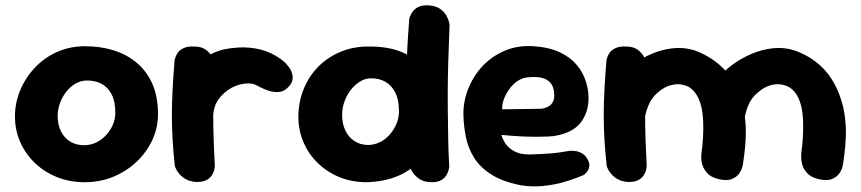

<svg xmlns="http://www.w3.org/2000/svg" viewBox="-20 -670 3165 706"><path d="M292 0Q236 0 189 -19Q142 -38 107.5 -71.5Q73 -105 54 -148.5Q35 -192 35 -242Q35 -292 54.5 -338.5Q74 -385 108.5 -421.5Q143 -458 190 -479Q237 -500 293 -500Q349 -500 397.5 -485Q446 -470 483 -439Q520 -408 540.5 -361Q561 -314 561 -250Q561 -200 540 -155Q519 -110 482 -75Q445 -40 396.5 -20Q348 0 292 0ZM289 -136Q312 -136 332.5 -145.5Q353 -155 369 -172Q385 -189 394.5 -210Q404 -231 404 -256Q404 -297 390.5 -323Q377 -349 354 -361.5Q331 -374 300 -374Q278 -374 258.5 -363Q239 -352 224 -333Q209 -314 200.5 -291Q192 -268 192 -244Q192 -212 204 -187.5Q216 -163 238 -149.5Q260 -136 289 -136Z M690 -70Q670 -68 659 -80.5Q648 -93 643 -110.5Q638 -128 637 -141.5Q636 -155 636 -155Q630 -182 627.5 -197.5Q625 -213 625.5 -222.5Q626 -232 627.5 -241.5Q629 -251 629 -265Q633 -324 656 -370Q679 -416 717 -446Q755 -476 801 -488Q856 -499 899.5 -494.5Q943 -490 975.5 -474.5Q1008 -459 1029 -439Q1029 -439 1034 -433.5Q1039 -428 1045.5 -418.5Q1052 -409 1055 -396.5Q1058 -384 1054 -371Q1050 -358 1034 -344Q1020 -332 1001.5 -331.5Q983 -331 966 -337Q949 -343 937.5 -349Q926 -355 926 -355Q910 -365 884 -363Q858 -361 831 -347Q805 -332 787 -309.5Q769 -287 765 -257Q762 -234 760.5 -216.5Q759 -199 758 -184Q757 -169 757 -152.5Q757 -136 758 -114Q758 -114 753 -104Q748 -94 733.5 -83.5Q719 -73 690 -70ZM699 -1Q677 -3 662.5 -11.5Q648 -20 639 -31Q630 -42 626.5 -50.5Q623 -59 623 -59Q617 -113 614.5 -158.5Q612 -204 612 -247Q612 -290 614.5 -338.5Q617 -387 622 -448Q622 -448 624 -456Q626 -464 632.5 -474.5Q639 -485 654 -492.5Q669 -500 693 -499Q720 -499 735.5 -488Q751 -477 758.5 -463.5Q766 -450 768.5 -440Q771 -430 771 -430Q767 -381 765.5 -338Q764 -295 764 -252.5Q764 -210 765.5 -162.5Q767 -115 770 -58Q770 -58 768.5 -49Q767 -40 760.5 -28Q754 -16 739.5 -8Q725 0 699 -1Z M1328 0Q1274 0 1228.5 -18.5Q1183 -37 1148.5 -70.5Q1114 -104 1095.5 -148Q1077 -192 1077 -242Q1078 -299 1098 -346Q1118 -393 1152.5 -427Q1187 -461 1233.5 -480Q1280 -499 1333 -499Q1414 -500 1469 -473.5Q1524 -447 1552.5 -391.5Q1581 -336 1581 -250Q1581 -200 1566 -155.5Q1551 -111 1520 -76.5Q1489 -42 1441 -22Q1393 -2 1328 0ZM1333 -137Q1356 -137 1376.5 -147Q1397 -157 1412.5 -174.5Q1428 -192 1437.5 -214Q1447 -236 1447 -261Q1447 -303 1433.5 -329.5Q1420 -356 1397.5 -369Q1375 -382 1345 -382Q1323 -382 1303.5 -370Q1284 -358 1269.5 -339Q1255 -320 1246.5 -296.5Q1238 -273 1238 -248Q1238 -216 1249.5 -191Q1261 -166 1283 -151.5Q1305 -137 1333 -137ZM1568 0Q1542 0 1525.5 -10Q1509 -20 1499.5 -33.5Q1490 -47 1486.5 -57Q1483 -67 1483 -67Q1479 -110 1476.5 -162Q1474 -214 1473 -270.5Q1472 -327 1473.5 -384.5Q1475 -442 1478 -497Q1481 -552 1485 -601Q1485 -601 1487.5 -609Q1490 -617 1497.5 -627.5Q1505 -638 1519.5 -645Q1534 -652 1558 -650Q1584 -648 1599 -637Q1614 -626 1621.5 -612.5Q1629 -599 1631 -589Q1633 -579 1633 -579Q1632 -541 1630 -491.5Q1628 -442 1627 -387Q1626 -332 1626.5 -274.5Q1627 -217 1628 -161.5Q1629 -106 1632 -57Q1632 -57 1630.5 -48.5Q1629 -40 1623 -28.5Q1617 -17 1604 -8.5Q1591 0 1568 0Z M1894 11Q1828 -2 1786.5 -28.5Q1745 -55 1723 -90.5Q1701 -126 1693 -166.5Q1685 -207 1684 -247Q1683 -296 1701.5 -343Q1720 -390 1754 -426.5Q1788 -463 1836 -483.5Q1884 -504 1942 -500Q2001 -496 2040 -477Q2079 -458 2101.5 -430.5Q2124 -403 2134 -371.5Q2144 -340 2144 -311Q2145 -263 2119.5 -225Q2094 -187 2034 -173Q2018 -169 1996.5 -168Q1975 -167 1951.5 -167Q1928 -167 1905 -168Q1882 -169 1864 -170.5Q1846 -172 1835 -173Q1824 -174 1824 -174Q1827 -160 1838 -143Q1849 -126 1870.5 -114Q1892 -102 1927 -102Q1965 -103 1992.5 -105Q2020 -107 2037.5 -109.5Q2055 -112 2063 -113.5Q2071 -115 2071 -115Q2071 -115 2078 -115.5Q2085 -116 2096.5 -114.5Q2108 -113 2119.5 -106.5Q2131 -100 2139 -87Q2148 -72 2147 -61Q2146 -50 2141 -42Q2136 -34 2130.5 -30Q2125 -26 2125 -26Q2125 -26 2104 -17.5Q2083 -9 2049.5 0.5Q2016 10 1975 14Q1934 18 1894 11ZM1827 -268 1967 -270Q1967 -270 1972 -270.5Q1977 -271 1985 -273.5Q1993 -276 2000.5 -281Q2008 -286 2013 -295.5Q2018 -305 2018 -319Q2018 -343 2009 -358.5Q2000 -374 1980 -381.5Q1960 -389 1925 -386Q1902 -385 1883 -372Q1864 -359 1851 -340Q1838 -321 1831.5 -301.5Q1825 -282 1827 -268Z M2620 -12Q2593 -19 2580 -34Q2567 -49 2562.5 -64.5Q2558 -80 2558.5 -92Q2559 -104 2559 -104Q2568 -167 2565.5 -225Q2563 -283 2544 -317Q2528 -345 2503.5 -354.5Q2479 -364 2451.5 -358Q2424 -352 2400 -331Q2375 -310 2363.5 -280.5Q2352 -251 2348.5 -221Q2345 -191 2344 -168Q2344 -143 2343.5 -126.5Q2343 -110 2343.5 -98.5Q2344 -87 2344 -75Q2344 -75 2343.5 -68Q2343 -61 2339 -52Q2335 -43 2324 -35.5Q2313 -28 2291 -26Q2273 -25 2258.5 -35Q2244 -45 2236 -55Q2228 -65 2228 -65Q2218 -80 2216.5 -94Q2215 -108 2216 -128Q2217 -148 2214 -180Q2210 -218 2209.5 -245.5Q2209 -273 2212.5 -294.5Q2216 -316 2225 -336.5Q2234 -357 2250 -380Q2272 -407 2304.5 -431Q2337 -455 2375 -471.5Q2413 -488 2454 -492.5Q2495 -497 2533 -485Q2556 -477 2582 -462.5Q2608 -448 2633.5 -424.5Q2659 -401 2679.5 -365Q2700 -329 2712 -279Q2723 -229 2722.5 -180.5Q2722 -132 2712 -67Q2712 -67 2709.5 -56Q2707 -45 2698 -32Q2689 -19 2670.5 -11.5Q2652 -4 2620 -12ZM2287 -1Q2265 -3 2250.5 -11.5Q2236 -20 2227 -31Q2218 -42 2214.5 -50.5Q2211 -59 2211 -59Q2205 -113 2202.5 -158.5Q2200 -204 2200 -247Q2200 -290 2202.5 -338.5Q2205 -387 2210 -448Q2210 -448 2212 -456Q2214 -464 2220.5 -474.5Q2227 -485 2242 -492.5Q2257 -500 2281 -499Q2308 -499 2323.5 -488Q2339 -477 2346.5 -463.5Q2354 -450 2356.5 -440Q2359 -430 2359 -430Q2355 -381 2353.5 -338Q2352 -295 2352 -252.5Q2352 -210 2353.5 -162.5Q2355 -115 2358 -58Q2358 -58 2356.5 -49Q2355 -40 2348.5 -28Q2342 -16 2327.5 -8Q2313 0 2287 -1ZM2987 -12Q2961 -19 2947.5 -34Q2934 -49 2930 -64.5Q2926 -80 2926 -92Q2926 -104 2926 -104Q2935 -167 2933 -225Q2931 -283 2912 -317Q2896 -345 2871 -354.5Q2846 -364 2819 -358Q2792 -352 2768 -331Q2742 -310 2730.5 -280.5Q2719 -251 2716 -221Q2713 -191 2711 -168Q2711 -143 2711 -128.5Q2711 -114 2710.5 -104Q2710 -94 2708 -81Q2708 -81 2707.5 -74Q2707 -67 2703 -57Q2699 -47 2688.5 -39.5Q2678 -32 2656 -30Q2638 -29 2624 -38.5Q2610 -48 2602.5 -58Q2595 -68 2595 -68Q2588 -81 2586 -95Q2584 -109 2584.5 -129.5Q2585 -150 2584 -180Q2579 -218 2578.5 -245.5Q2578 -273 2581 -294.5Q2584 -316 2593 -336.5Q2602 -357 2618 -380Q2640 -407 2672 -431Q2704 -455 2742.5 -471.5Q2781 -488 2821.5 -492.5Q2862 -497 2900 -485Q2924 -477 2950 -462.5Q2976 -448 3001 -424.5Q3026 -401 3046.5 -365Q3067 -329 3080 -279Q3091 -229 3090.5 -180.5Q3090 -132 3080 -67Q3080 -67 3077.5 -56Q3075 -45 3066 -32Q3057 -19 3038.5 -11.5Q3020 -4 2987 -12Z"/></svg>

Font: Sour Gummy
Style: Bold
Weight: 700
Designer: Stefie Justprince
Foundry: Eifetstype
Version: Version 1.000